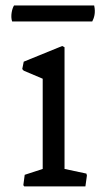

<svg xmlns="http://www.w3.org/2000/svg" viewBox="-20 -667 359 687"><path d="M63.5 -4.4 66.9 0H285.6L291 -39.1L289.1 -45.9L210.9 -62.5V-498L202.6 -502.4L64.9 -446.3L59.6 -419.9L64.9 -414.1L132.8 -385.3V-62.5L68.4 -41.5ZM23.4 -590.3H310.1C315.9 -601.6 323.2 -620.1 316.9 -647.5H30.3C23.4 -637.2 16.6 -609.4 23.4 -590.3Z"/></svg>

Font: Trykker
Style: Regular
Weight: 400
Designer: Magnus Gaarde
Foundry: Magnus Gaarde
Version: Version 1.001